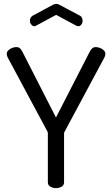

<svg xmlns="http://www.w3.org/2000/svg" viewBox="-20 -975 581 995"><path d="M270 0Q255 0 241.5 -7.5Q228 -15 228 -30V-283Q228 -289 226 -293L19 -679Q17 -684 16 -688.5Q15 -693 15 -696Q15 -706 23 -714Q31 -722 42.5 -726.5Q54 -731 65 -731Q76 -731 82.5 -725.5Q89 -720 95 -709L270 -366L446 -709Q452 -720 459 -725.5Q466 -731 476 -731Q487 -731 498.5 -726.5Q510 -722 518 -714Q526 -706 526 -696Q526 -693 525 -688.5Q524 -684 522 -679L315 -293Q312 -289 312 -283V-30Q312 -15 299 -7.5Q286 0 270 0ZM158 -839Q149 -839 142 -848Q135 -857 135 -868Q135 -876 139 -883Q143 -890 150 -894L254 -950Q263 -955 271 -955Q280 -955 288 -950L392 -895Q401 -891 404.5 -883Q408 -875 408 -867Q408 -856 401.5 -847.5Q395 -839 385 -839Q383 -839 380.5 -840Q378 -841 375 -842L271 -898L167 -842Q165 -841 162.5 -840Q160 -839 158 -839Z"/></svg>

Font: Dosis Medium
Style: Regular
Weight: 500
Designer: EdgarTolentino, PabloImpallari, IginoMarini
Foundry: EdgarTolentino, PabloImpallari, IginoMarini
Version: Version 3.001; ttfautohint (v1.8.2)